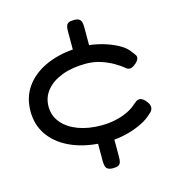

<svg xmlns="http://www.w3.org/2000/svg" viewBox="-102 -685 760 844"><g transform="rotate(-15 278.0 -263.0)"><path d="M310 74Q294 74 286 69Q278 64 275.5 54.5Q273 45 273 32V-47Q199 -53 142.5 -80.5Q86 -108 54.5 -154Q23 -200 23 -261Q23 -323 54.5 -369Q86 -415 142.5 -442.5Q199 -470 273 -476V-559Q273 -572 275.5 -581.5Q278 -591 286 -595.5Q294 -600 310 -600Q327 -600 334.5 -595Q342 -590 344.5 -580.5Q347 -571 347 -557V-476Q384 -472 419.5 -460.5Q455 -449 482 -433Q509 -417 521 -398Q531 -386 535.5 -378.5Q540 -371 535 -360Q531 -352 524 -346Q517 -340 511 -336Q494 -325 479 -335Q461 -351 435 -366Q409 -381 378 -391Q347 -401 312 -401Q250 -401 203.5 -383.5Q157 -366 131 -334.5Q105 -303 105 -261Q105 -219 131 -187.5Q157 -156 203 -138.5Q249 -121 310 -121Q343 -121 374.5 -128Q406 -135 430.5 -147Q455 -159 468 -172Q477 -179 483.5 -184Q490 -189 499 -189Q507 -189 515.5 -183Q524 -177 532 -165Q541 -153 540 -139.5Q539 -126 524 -115Q506 -97 477.5 -82.5Q449 -68 415.5 -58.5Q382 -49 347 -46V33Q347 46 344.5 55.5Q342 65 334 69.5Q326 74 310 74Z"/></g></svg>

Font: Fredoka Expanded
Style: Regular
Weight: 400
Width: 7
Designer: Ben Nathan
Foundry: Milena B. Brandão, Ben Nathan
Version: Version 2.001